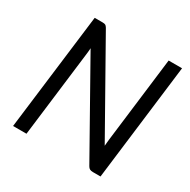

<svg xmlns="http://www.w3.org/2000/svg" viewBox="-160 -869 1015 1023"><g transform="rotate(30 348.0 -358.0)"><path d="M185 -716.5Q197.5 -716.5 203.2 -713.5Q209 -710.5 215 -700.5L524 -153Q525 -164.5 526 -174.8Q527 -185 528 -194.5L592 -716.5H674.5L586.5 0H539.5Q528 0 520.5 -3.8Q513 -7.5 507.5 -17.5L199 -565.5Q199 -563 198.8 -558.5Q198.5 -554 198 -549Q197.5 -544 197 -538.8Q196.5 -533.5 196 -530L131 0H48.5L137 -716.5H185Z"/></g></svg>

Font: LatoHex
Style: Italic
Weight: 400
Italic angle: -7°
Designer: Lukasz Dziedzic
Foundry: tyPoland Lukasz Dziedzic
Version: Version 1.104; Western+Polish opensource